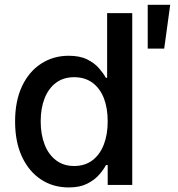

<svg xmlns="http://www.w3.org/2000/svg" viewBox="-20 -783 755 813"><path d="M271 10.7Q204.6 10.7 153.3 -23.2Q102.1 -57.1 73 -119.6Q43.9 -182.1 43.9 -268.6Q43.9 -355.5 73.2 -417.7Q102.5 -480 154.1 -513.4Q205.6 -546.9 271 -546.9Q317.9 -546.9 348.9 -531.5Q379.9 -516.1 398.7 -494.6Q417.5 -473.1 428.2 -453.6H433.6V-727.5H540V0H436V-84H428.7Q418 -63.5 398.4 -41.7Q378.9 -20 348.1 -4.6Q317.4 10.7 271 10.7ZM293.9 -80.1Q339.4 -80.1 371.1 -104Q402.8 -127.9 419.4 -170.4Q436 -212.9 436 -269Q436 -325.7 419.7 -367.4Q403.3 -409.2 371.6 -432.6Q339.8 -456.1 293.9 -456.1Q248 -456.1 216.6 -432.1Q185.1 -408.2 168.7 -366.2Q152.3 -324.2 152.3 -269Q152.3 -214.4 168.7 -171.6Q185.1 -128.9 217 -104.5Q249 -80.1 293.9 -80.1ZM605.5 -577.1V-762.7H700.7L675.3 -577.1Z"/></svg>

Font: Inter 18pt Medium
Style: Regular
Weight: 500
Designer: Rasmus Andersson
Foundry: rsms
Version: Version 4.001;git-66647c0bb